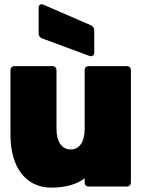

<svg xmlns="http://www.w3.org/2000/svg" viewBox="-20 -855 652 880"><path d="M580 -20V-532C580 -545 573 -552 560 -552H388C375 -552 368 -545 368 -532V-263C368 -205 344 -170 304 -170C264 -170 239 -205 239 -263V-532C239 -545 232 -552 219 -552H48C35 -552 28 -545 28 -532V-236C28 -89 98 5 215 5C287 5 338 -14 368 -38V-19C368 -7 375 0 388 0H560C573 0 580 -7 580 -20ZM173 -679 389 -599C403 -594 412 -601 412 -615V-715C412 -726 407 -734 397 -739L180 -833C166 -839 157 -833 157 -818V-702C157 -691 163 -683 173 -679Z"/></svg>

Font: Malmofest Black-Rounded
Style: Regular
Weight: 800
Designer: Jonny Pinhorn (Poppins), Kolossal
Version: Version 1.004;Glyphs 3.1.2 (3151)